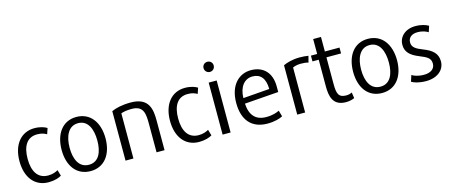

<svg xmlns="http://www.w3.org/2000/svg" viewBox="-47 -1311 4461 1901"><g transform="rotate(-15 2183.5 -360.5)"><path d="M407 -20C383 -4 334 12 275 12C134 12 48 -96 48 -264C48 -434 137 -542 274 -542C335 -542 378 -525 402 -510C398 -497 387 -464 382 -451C359 -464 332 -476 285 -476C179 -476 132 -393 132 -265C132 -140 179 -54 288 -54C333 -54 367 -68 389 -81Z M930 -263C930 -101 848 13 705 13C561 13 480 -101 480 -263C480 -426 561 -542 704 -542C848 -542 930 -426 930 -263ZM846 -263C846 -378 807 -478 705 -478C603 -478 562 -378 562 -263C562 -147 603 -52 705 -52C807 -52 846 -147 846 -263Z M1464 2H1382V-286C1382 -392 1378 -477 1254 -477C1200 -477 1167 -469 1145 -461V2H1064V-505C1107 -525 1172 -541 1262 -541C1451 -541 1464 -413 1464 -300Z M1950 -20C1926 -4 1877 12 1818 12C1677 12 1591 -96 1591 -264C1591 -434 1680 -542 1817 -542C1878 -542 1921 -525 1945 -510C1941 -497 1930 -464 1925 -451C1902 -464 1875 -476 1828 -476C1722 -476 1675 -393 1675 -265C1675 -140 1722 -54 1831 -54C1876 -54 1910 -68 1932 -81Z M2151 -682C2151 -652 2128 -630 2099 -630C2071 -630 2047 -652 2047 -682C2047 -713 2071 -734 2099 -734C2128 -734 2151 -713 2151 -682ZM2141 2H2059V-531H2141Z M2700 -263 2352 -237C2359 -116 2415 -54 2524 -54C2588 -54 2632 -70 2657 -83L2675 -21C2648 -5 2590 12 2519 12C2358 12 2270 -88 2270 -265C2270 -449 2372 -542 2493 -542C2622 -542 2700 -459 2700 -321ZM2622 -315C2621 -426 2573 -478 2493 -478C2411 -478 2354 -411 2351 -294Z M3082 -532 3065 -467C3040 -474 3017 -476 2983 -476C2946 -475 2918 -466 2905 -459V2H2824V-504C2861 -521 2917 -539 2992 -539C3023 -539 3056 -537 3082 -532Z M3411 -10C3394 -2 3362 8 3324 8C3187 8 3170 -96 3170 -195V-468H3106V-527H3170V-680H3250V-531H3400V-471H3250V-196C3250 -98 3265 -56 3343 -56C3365 -56 3385 -61 3402 -70Z M3918 -263C3918 -101 3836 13 3693 13C3549 13 3468 -101 3468 -263C3468 -426 3549 -542 3692 -542C3836 -542 3918 -426 3918 -263ZM3834 -263C3834 -378 3795 -478 3693 -478C3591 -478 3550 -378 3550 -263C3550 -147 3591 -52 3693 -52C3795 -52 3834 -147 3834 -263Z M4335 -140C4335 -52 4260 12 4144 12C4069 12 4020 -6 3996 -21L4017 -85C4034 -72 4078 -54 4140 -54C4206 -54 4252 -84 4252 -138C4252 -193 4219 -213 4141 -244C4051 -280 4008 -323 4008 -395C4008 -478 4075 -542 4180 -542C4242 -542 4288 -525 4313 -510C4309 -496 4297 -463 4293 -449C4275 -460 4240 -478 4184 -478C4125 -478 4088 -448 4088 -399C4088 -347 4128 -325 4194 -299C4288 -263 4335 -219 4335 -140Z"/></g></svg>

Font: Repo Regular
Style: Regular
Weight: 400
Designer: Stefan Peev
Foundry: Context Ltd
Version: Version 1.502